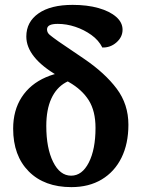

<svg xmlns="http://www.w3.org/2000/svg" viewBox="-20 -753 591 788"><path d="M273 15Q162 15 98 -49.5Q34 -114 34 -225Q34 -300 69 -354Q104 -408 168.5 -436Q233 -464 321 -462L343 -431Q288 -436 249.5 -414.5Q211 -393 190.5 -348Q170 -303 170 -236Q170 -145 198 -88.5Q226 -32 272 -32Q317 -32 344.5 -86Q372 -140 372 -228Q372 -297 344.5 -341Q317 -385 263 -416L217 -442Q153 -479 120.5 -519.5Q88 -560 88 -603Q88 -663 138 -698Q188 -733 278 -733Q338 -733 384 -720Q430 -707 456.5 -684Q483 -661 483 -631Q483 -601 458 -579Q433 -557 400 -558Q385 -588 355 -609.5Q325 -631 289 -643Q253 -655 217 -655Q195 -655 184 -649.5Q173 -644 173 -632Q173 -619 184.5 -609.5Q196 -600 220 -583L326 -511Q411 -453 459 -389Q507 -325 507 -241Q507 -163 478.5 -105.5Q450 -48 397.5 -16.5Q345 15 273 15Z"/></svg>

Font: Arima Thin
Style: Bold
Weight: 700
Version: Version 1.100